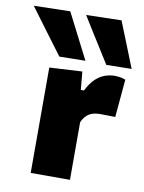

<svg xmlns="http://www.w3.org/2000/svg" viewBox="-161 -837 675 898"><g transform="rotate(10 177.0 -388.0)"><path d="M48 0Q48 -53 48 -102.5Q48 -152 48 -214.5V-264.5Q48 -323 48 -381.2Q48 -439.5 48 -500.5L203.5 -509L211.5 -423H226.5Q245.5 -461 267.5 -480.8Q289.5 -500.5 312.2 -508Q335 -515.5 357 -515.5Q366.5 -515.5 381 -513.5Q395.5 -511.5 408 -506L392 -326Q371 -326.5 354.2 -327Q337.5 -327.5 320 -327.5Q306 -327.5 293.2 -325Q280.5 -322.5 269.8 -316.2Q259 -310 250 -299.5Q241 -289 234.5 -273.5V-204Q234.5 -149.5 234.5 -101.2Q234.5 -53 234.5 0ZM85.5 -559Q60 -593 33.8 -628Q7.5 -663 -19.2 -699.2Q-46 -735.5 -73.5 -772.5L99 -776.5Q126.5 -722.5 154 -668.8Q181.5 -615 209 -561ZM308.5 -559Q287.5 -593 265.2 -628Q243 -663 220.5 -699.2Q198 -735.5 175 -772.5L342.5 -776.5Q364 -722.5 385.5 -668.8Q407 -615 428.5 -561Z"/></g></svg>

Font: Commissioner Thin ExtraBold
Style: Regular
Weight: 800
Version: Version 1.000